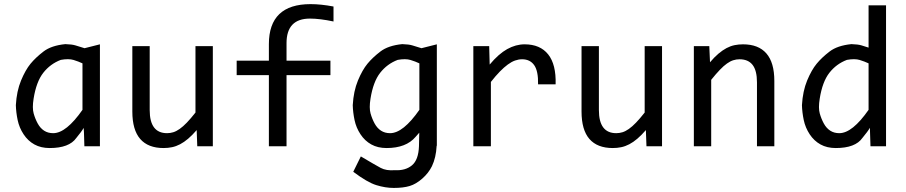

<svg xmlns="http://www.w3.org/2000/svg" viewBox="-20 -716 4438 940"><path d="M144.5 -232.9Q137.2 -187.5 144.8 -160.6Q152.3 -133.8 164.8 -111.1Q177.2 -88.4 196 -76.2Q214.8 -64 240.2 -64Q272.5 -64 308.3 -92.8Q344.2 -121.6 383.8 -178.2V-405.8Q364.3 -415 340.3 -422.4Q316.4 -429.7 277.8 -422.9Q226.1 -403.3 191.9 -359.6Q157.7 -315.9 144.5 -232.9ZM389.6 -89.8Q379.9 -72.3 353.5 -40.5Q318.8 8.8 223.1 8.8Q180.2 8.8 148.4 -8.8Q116.7 -26.4 95.5 -58.6Q74.2 -90.8 66.4 -128.2Q58.6 -165.5 57.6 -201.2Q61.5 -270 83 -321.8Q104.5 -373.5 129.6 -404.1Q154.8 -434.6 193.1 -463.9Q231.4 -493.2 299.8 -500Q332.5 -499 349.6 -493.7Q366.7 -488.3 394 -480L469.2 -499V0H393.1L391.1 -65.9Z M1022 0H945.8L942.9 -79.1Q920.9 -53.7 901.1 -36.9Q881.3 -20 861.8 -9.8Q842.3 0.5 822.5 4.6Q802.7 8.8 780.8 8.8Q705.1 8.8 666.5 -35.6Q627.9 -80.1 627.9 -169.9V-490.2H712.9V-176.8Q712.9 -64 797.9 -64Q813.5 -64 828.4 -68.6Q843.3 -73.2 859.6 -84.7Q876 -96.2 894.8 -115.7Q913.6 -135.3 937 -165V-490.2H1022Z M1612.8 -610.8Q1545.9 -625 1497.6 -625Q1382.8 -625 1382.8 -504.9V-418.9H1597.7V-348.1H1382.8V0H1296.4V-348.1H1138.7V-418.9H1296.4V-500Q1296.4 -695.8 1500.5 -695.8Q1551.3 -695.8 1612.8 -684.1ZM1099.6 -490.2Z M1793.9 -232.9Q1786.6 -187.5 1794.2 -160.6Q1801.8 -133.8 1814.2 -111.1Q1826.7 -88.4 1845.5 -76.2Q1864.3 -64 1889.6 -64Q1921.9 -64 1957.8 -92.8Q1993.7 -121.6 2033.2 -178.2V-405.8Q2013.7 -415 1989.7 -422.4Q1965.8 -429.7 1927.2 -422.9Q1875.5 -403.3 1841.3 -359.6Q1807.1 -315.9 1793.9 -232.9ZM2118.7 -3.4Q2118.7 -2.4 2117.7 -1.5Q2114.7 55.7 2094.7 97.7Q2078.1 131.3 2047.6 158.2Q2017.1 185.1 1985.8 194.6Q1954.6 204.1 1907.7 204.1Q1866.7 204.1 1822.5 190.4Q1778.3 176.8 1709.5 125L1746.6 49.8Q1816.4 91.3 1843.8 106Q1871.1 120.6 1912.6 117.2Q1964.8 120.1 1996.8 93.5Q2028.8 66.9 2031.2 0L2032.7 -66.4Q2023.9 -57.1 2014.6 -45.9Q1968.3 8.8 1872.6 8.8Q1829.6 8.8 1797.9 -8.8Q1766.1 -26.4 1744.9 -58.6Q1723.6 -90.8 1715.8 -128.2Q1708 -165.5 1707 -201.2Q1710.9 -270 1732.4 -321.8Q1753.9 -373.5 1779.1 -404.1Q1804.2 -434.6 1842.5 -463.9Q1880.9 -493.2 1949.2 -500Q1981.9 -499 1999 -493.7Q2016.1 -488.3 2043.5 -480L2118.7 -499Z M2297.4 -490.2H2375L2377.4 -399.9Q2420.9 -452.1 2463.1 -475.6Q2505.4 -499 2548.3 -499Q2624.5 -499 2663.8 -449.7Q2703.1 -400.4 2700.2 -303.2H2614.3Q2615.7 -367.7 2595.5 -396.7Q2575.2 -425.8 2536.1 -425.8Q2519 -425.8 2501.7 -419.7Q2484.4 -413.6 2466.1 -400.1Q2447.8 -386.7 2427.2 -365.7Q2406.7 -344.7 2383.3 -314.9V0H2297.4Z M3221.2 0H3145L3142.1 -79.1Q3120.1 -53.7 3100.3 -36.9Q3080.6 -20 3061 -9.8Q3041.5 0.5 3021.7 4.6Q3002 8.8 2980 8.8Q2904.3 8.8 2865.7 -35.6Q2827.1 -80.1 2827.1 -169.9V-490.2H2912.1V-176.8Q2912.1 -64 2997.1 -64Q3012.7 -64 3027.6 -68.6Q3042.5 -73.2 3058.8 -84.7Q3075.2 -96.2 3094 -115.7Q3112.8 -135.3 3136.2 -165V-490.2H3221.2Z M3377 -490.2H3452.6L3456.1 -411.1Q3477.5 -436.5 3497.6 -453.4Q3517.6 -470.2 3536.9 -480.5Q3556.2 -490.7 3576.2 -494.9Q3596.2 -499 3617.7 -499Q3693.4 -499 3732.2 -454.3Q3771 -409.7 3771 -319.8V0H3686V-313Q3686 -370.6 3664.6 -398.2Q3643.1 -425.8 3600.6 -425.8Q3585 -425.8 3570.1 -421.1Q3555.2 -416.5 3539.1 -405Q3522.9 -393.6 3504.2 -374Q3485.4 -354.5 3461.9 -325.2V0H3377Z M4317.9 0H4241.7L4238.8 -90.3Q4229 -72.8 4202.1 -40.5Q4167.5 8.8 4071.8 8.8Q4028.8 8.8 3997.1 -8.8Q3965.3 -26.4 3944.1 -58.6Q3922.9 -90.8 3915 -128.2Q3907.2 -165.5 3906.2 -201.2Q3910.2 -270 3931.6 -321.8Q3953.1 -373.5 3978.3 -404.1Q4003.4 -434.6 4041.7 -463.9Q4080.1 -493.2 4148.4 -500Q4181.2 -499 4198.2 -493.7Q4211.9 -489.3 4232.4 -482.9V-689.9H4317.9ZM4232.4 -405.8Q4212.9 -415 4189 -422.4Q4165 -429.7 4126.5 -422.9Q4074.7 -403.3 4040.5 -359.6Q4006.3 -315.9 3993.2 -232.9Q3985.8 -187.5 3993.4 -160.6Q4001 -133.8 4013.4 -111.1Q4025.9 -88.4 4044.7 -76.2Q4063.5 -64 4088.9 -64Q4121.1 -64 4157 -92.8Q4192.9 -121.6 4232.4 -178.2Z"/></svg>

Font: Code New Roman
Style: Regular
Weight: 400
Monospace: yes
Designer: Sam Radian
Foundry: Code New Roman
Version: Version 2.00 November 29, 2014